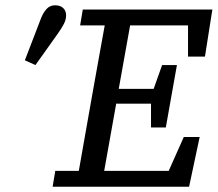

<svg xmlns="http://www.w3.org/2000/svg" viewBox="-20 -706 823 726"><path d="M179 0 189 -60H278L331 -360Q342 -423 353.5 -485.5Q365 -548 376 -610H283L293 -670H783L755 -492H691V-610H472L429 -370H561L593 -460H649L607 -224H551V-314H419V-312Q408 -249 396.5 -186Q385 -123 374 -60H618L675 -188H735L695 0ZM74 -478 134 -634Q143 -658 156 -672Q169 -686 188 -686Q208 -686 219 -675.5Q230 -665 230 -648Q230 -632 221.5 -615.5Q213 -599 198 -578Q177 -549 156 -519Q135 -489 114 -460Z"/></svg>

Font: Source Serif 4 Caption
Style: Italic
Weight: 400
Italic angle: -12°
Designer: Frank Grießhammer
Foundry: Adobe Systems Incorporated
Version: Version 4.004;hotconv 1.0.117;makeotfexe 2.5.65602